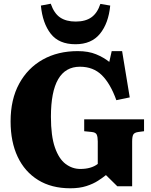

<svg xmlns="http://www.w3.org/2000/svg" viewBox="-20 -999 812 1033"><path d="M358 14Q257 14 185 -30.5Q113 -75 75 -155.5Q37 -236 37 -346Q37 -464 83 -548.5Q129 -633 210 -678.5Q291 -724 398 -724Q456 -724 497 -707Q538 -690 568 -666L581 -724H637L678 -475L606 -460Q574 -549 528 -594.5Q482 -640 410 -640Q254 -640 254 -371Q254 -267 275.5 -205.5Q297 -144 333 -117Q369 -90 412 -90Q471 -90 506 -117V-238Q506 -262 500.5 -274.5Q495 -287 473 -289L433 -293V-357H755V-293L725 -289Q703 -286 697 -275Q691 -264 691 -237V3H611L550 -57Q534 -44 508 -27Q482 -10 445 2Q408 14 358 14ZM386 -761Q297 -761 253 -817.5Q209 -874 200 -969L253 -979Q271 -927 303.5 -905Q336 -883 387 -883Q440 -883 472 -906Q504 -929 520 -978L573 -969Q564 -874 518 -817.5Q472 -761 386 -761Z"/></svg>

Font: Literata 36pt ExtraBold
Style: Regular
Weight: 800
Designer: Latin by Veronika Burian and Jose Scaglione. Greek by Irene Vlachou. Cyrillic by Vera Evstafieva.
Foundry: TypeTogether
Version: Version 3.002